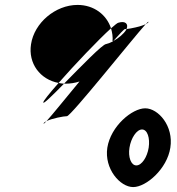

<svg xmlns="http://www.w3.org/2000/svg" viewBox="-20 -752 720 780"><path d="M106 -572C94 -494 143 -429 218 -415C282 -488 380 -591 431 -637C413 -692 362 -732 295 -732C205 -732 119 -659 106 -572ZM156 -336C154 -326 193 -364 240 -412C232 -412 225 -414 218 -415C181 -373 155 -341 156 -336ZM157 -250C157 -248 162 -252 169 -260C163 -257 158 -254 157 -250ZM169 -260C191 -271 239 -280 252 -280C268 -280 518 -594 572 -654C552 -644 512 -636 494 -634C494 -633 493 -631 492 -630C483 -615 462 -597 440 -585C439 -584 438 -582 437 -581V-583C428 -578 419 -575 411 -573C397 -573 309 -482 240 -412H246C265 -412 285 -415 303 -421C245 -351 192 -285 169 -260ZM431 -637C436 -620 439 -602 437 -583C438 -583 439 -585 440 -585C467 -615 484 -634 488 -634H494C503 -655 489 -668 462 -660C458 -660 447 -651 431 -637ZM416 -152C403 -66 468 8 521 8C574 8 659 -66 672 -152C686 -240 623 -312 570 -312C517 -312 430 -240 416 -152ZM572 -654C578 -657 583 -660 583 -663C583 -665 579 -662 572 -654ZM506 -152C512 -191 535 -226 557 -226C579 -226 590 -191 584 -152C578 -114 556 -80 534 -80C512 -80 500 -114 506 -152Z"/></svg>

Font: Ampere
Style: SCUltCndIta
Weight: 400
Version: Version 1